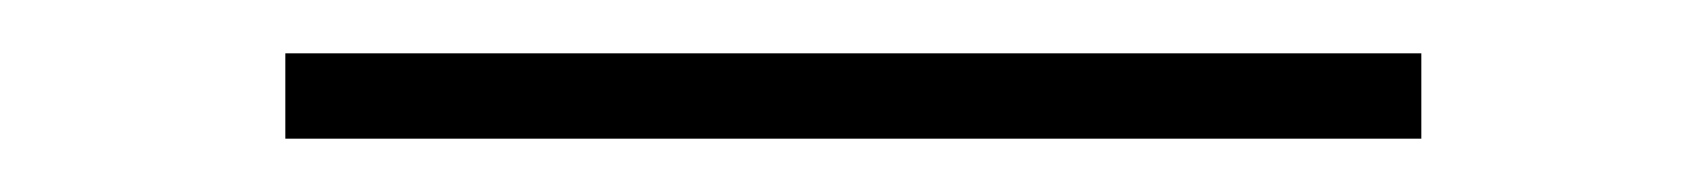

<svg xmlns="http://www.w3.org/2000/svg" viewBox="-20 -877 640 72"><path d="M513 -825H87V-857H513Z"/></svg>

Font: Solide Mirage
Style: Mono
Weight: 400
Width: 6
Designer: Jérémy Landes
Foundry: Velvetyne Type Foundry
Version: Version 1.1